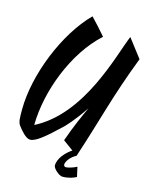

<svg xmlns="http://www.w3.org/2000/svg" viewBox="-146 -854 948 1206"><g transform="rotate(15 328.5 -251.0)"><path d="M469 238C466 228 459 191 455 175C433 187 400 197 386 197C378 197 371 192 371 183C371 163 396 128 432 110C517 -146 552 -306 657 -578C649 -590 585 -670 565 -698C510 -568 414 -155 125 -8C127 -229 232 -504 399 -655C375 -684 329 -734 302 -762C145 -605 26 -307 26 -82C26 -33 25 -1 41 20C60 45 95 88 123 88C158 88 212 45 311 -50C311 -50 364 -102 427 -198C399 -136 365 -62 331 36L398 85C361 109 316 156 316 204C316 223 358 260 379 260C419 260 451 248 469 238Z"/></g></svg>

Font: Yesteryear
Style: Regular
Weight: 400
Designer: Astigmatic (AOETI)
Foundry: Astigmatic (AOETI)
Version: Version 1.000